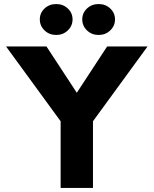

<svg xmlns="http://www.w3.org/2000/svg" viewBox="-20 -930 760 950"><path d="M440 -330V0H280V-330L10 -700H210L360 -471L510 -700H710ZM339 -834Q339 -802 315.5 -779.5Q292 -757 258 -757Q224 -757 200.5 -779.5Q177 -802 177 -834Q177 -866 200.5 -888Q224 -910 258 -910Q292 -910 315.5 -888Q339 -866 339 -834ZM549 -834Q549 -802 525.5 -779.5Q502 -757 468 -757Q434 -757 410.5 -779.5Q387 -802 387 -834Q387 -866 410.5 -888Q434 -910 468 -910Q502 -910 525.5 -888Q549 -866 549 -834Z"/></svg>

Font: Goli Bold
Style: Regular
Weight: 700
Designer: jaikishan Patel
Foundry: MagicType
Version: Version 1.000